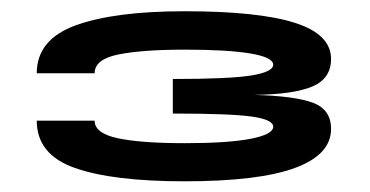

<svg xmlns="http://www.w3.org/2000/svg" viewBox="-20 -702 675 350"><path d="M316.5 -371.5Q185 -371.5 116 -396Q47 -420.5 47 -482H152.5Q152.5 -459 194.8 -450Q237 -441 317 -441Q395.5 -441 436.8 -449Q478 -457 478 -471Q478 -484 439 -489.5Q400 -495 295 -495V-558Q399 -558 438.5 -564.5Q478 -571 478 -584Q478 -597.5 436.5 -604.5Q395 -611.5 317 -611.5Q240 -611.5 196.2 -602.8Q152.5 -594 152.5 -568.5H47Q47 -630 118 -655.8Q189 -681.5 316.5 -681.5Q451 -681.5 517.2 -660.5Q583.5 -639.5 583.5 -594.5Q583.5 -559 549.8 -544.5Q516 -530 443.5 -529Q517 -527 550.2 -514.8Q583.5 -502.5 583.5 -467Q583.5 -420 517.5 -395.8Q451.5 -371.5 316.5 -371.5Z"/></svg>

Font: Anybody UltraExpanded ExtraBold
Style: Regular
Weight: 800
Width: 9
Designer: Tyler Finck
Foundry: Etcetera Type Company
Version: Version 1.010; ttfautohint (v1.8.3) -l 8 -r 50 -G 200 -x 14 